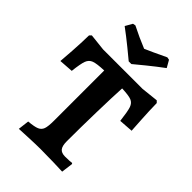

<svg xmlns="http://www.w3.org/2000/svg" viewBox="-253 -967 1075 1075"><g transform="rotate(45 284.5 -429.5)"><path d="M89 -433 5 -427Q7 -447 11.5 -514Q16 -581 17 -642L28 -653L128 -642H440L542 -653L553 -642Q554 -579 558 -515.5Q562 -452 563 -433L479 -427Q471 -495 462.5 -519.5Q454 -544 433 -552.5Q412 -561 358 -563Q354 -493 351 -367.5Q348 -242 348 -135Q348 -98 360.5 -82.5Q373 -67 402 -67Q423 -67 437 -68Q451 -69 455 -70L459 -65L450 4Q430 3 377.5 1.5Q325 0 276 0Q241 0 184 2.5Q127 5 109 6L117 -60Q163 -64 182.5 -72.5Q202 -81 209 -100.5Q216 -120 216 -165V-563Q159 -561 136.5 -552.5Q114 -544 105 -520Q96 -496 89 -433ZM298 -696H277Q263 -708 215 -747Q167 -786 121 -820L145 -862L161 -865Q224 -833 288 -807Q324 -822 414 -865L430 -862L454 -820Q408 -786 360 -747Q312 -708 298 -696Z"/></g></svg>

Font: Sahitya
Style: Bold
Weight: 700
Designer: Juan Pablo del Peral
Foundry: Juan Pablo del Peral (http://www.huertatipografica.com)
Version: Version 1.001;PS 001.000;hotconv 1.0.70;makeotf.lib2.5.58329